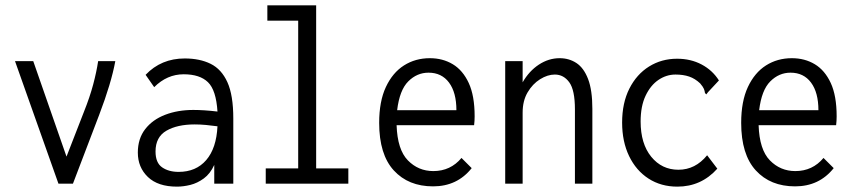

<svg xmlns="http://www.w3.org/2000/svg" viewBox="-20 -685 3190 716"><path d="M198 0 36 -457H104L228 -101L293 -268Q315 -323 327.5 -370Q340 -417 346 -457H410Q395 -375 350 -257L252 0Z M640 11Q569 11 531.5 -25Q494 -61 494 -116Q494 -168 521.5 -203.5Q549 -239 596 -257Q643 -275 701 -275Q721 -275 743.5 -273.5Q766 -272 791 -269Q786 -349 755.5 -378.5Q725 -408 665 -408Q603 -408 555 -360L523 -406Q581 -467 669 -467Q725 -467 765.5 -447Q806 -427 828 -378.5Q850 -330 850 -243V0H779V-70Q764 -37 740 -19.5Q716 -2 690 4.5Q664 11 640 11ZM560 -120Q560 -78 584.5 -61Q609 -44 646 -44Q711 -44 749 -88Q787 -132 791 -214Q770 -217 748 -219Q726 -221 706 -221Q641 -221 600.5 -197.5Q560 -174 560 -120Z M971 0V-57H1092V-608H977V-665H1159V-57H1279V0Z M1595 10Q1503 10 1448.5 -49.5Q1394 -109 1394 -227Q1394 -307 1419 -360.5Q1444 -414 1486.5 -441Q1529 -468 1583 -468Q1631 -468 1668.5 -445.5Q1706 -423 1728 -375.5Q1750 -328 1750 -251Q1750 -242 1749.5 -234.5Q1749 -227 1748 -218H1459Q1462 -127 1501 -87Q1540 -47 1596 -47Q1660 -47 1701 -96L1739 -58Q1685 10 1595 10ZM1461 -274H1682Q1682 -340 1654.5 -377Q1627 -414 1578 -414Q1535 -414 1502.5 -381.5Q1470 -349 1461 -274Z M1864 0V-457H1929V-378Q1953 -420 1989.5 -444Q2026 -468 2067 -468Q2102 -468 2129.5 -450Q2157 -432 2173 -390.5Q2189 -349 2189 -279V0H2124V-277Q2124 -349 2103 -378Q2082 -407 2049 -407Q2022 -407 1994 -389.5Q1966 -372 1947.5 -340.5Q1929 -309 1929 -265V0Z M2506 11Q2445 11 2398.5 -19Q2352 -49 2326 -103Q2300 -157 2300 -228Q2300 -301 2327 -354.5Q2354 -408 2400.5 -437Q2447 -466 2505 -466Q2556 -466 2596.5 -444.5Q2637 -423 2661 -385L2620 -341L2614 -333L2609 -338Q2608 -346 2605 -353.5Q2602 -361 2591 -374Q2572 -392 2550 -399.5Q2528 -407 2499 -407Q2465 -407 2435.5 -387Q2406 -367 2387.5 -328Q2369 -289 2369 -232Q2369 -149 2408.5 -100.5Q2448 -52 2510 -52Q2573 -52 2617 -106L2655 -56Q2595 11 2506 11Z M2945 10Q2853 10 2798.5 -49.5Q2744 -109 2744 -227Q2744 -307 2769 -360.5Q2794 -414 2836.5 -441Q2879 -468 2933 -468Q2981 -468 3018.5 -445.5Q3056 -423 3078 -375.5Q3100 -328 3100 -251Q3100 -242 3099.5 -234.5Q3099 -227 3098 -218H2809Q2812 -127 2851 -87Q2890 -47 2946 -47Q3010 -47 3051 -96L3089 -58Q3035 10 2945 10ZM2811 -274H3032Q3032 -340 3004.5 -377Q2977 -414 2928 -414Q2885 -414 2852.5 -381.5Q2820 -349 2811 -274Z"/></svg>

Font: Inconsolata SemiCondensed
Style: Regular
Weight: 400
Width: 4
Monospace: yes
Designer: Raph Levien, Cyreal, Brenton Simpson
Foundry: Raph Levien, Cyreal, Google
Version: Version 3.001; ttfautohint (v1.8.2.53-6de2)